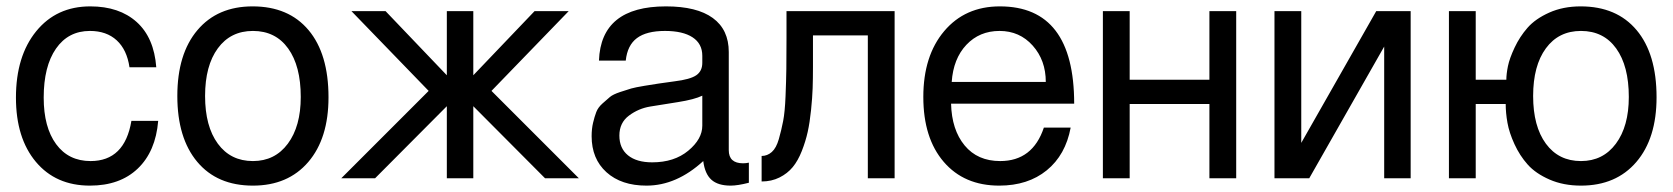

<svg xmlns="http://www.w3.org/2000/svg" viewBox="-20 -559 5244 602"><path d="M470 -348H386Q378 -403 346 -432.5Q314 -462 262 -462Q194 -462 155.5 -406.5Q117 -351 117 -253Q117 -160 156 -107Q195 -54 264 -54Q371 -54 392 -180H476Q468 -84 412 -30.5Q356 23 262 23Q155 23 92.5 -51.5Q30 -126 30 -253Q30 -383 93.5 -461Q157 -539 263 -539Q354 -539 408.5 -490Q463 -441 470 -348Z M772 -539Q885 -539 947.5 -464.5Q1010 -390 1010 -254Q1010 -125 946.5 -51Q883 23 773 23Q661 23 598.5 -51.5Q536 -126 536 -258Q536 -390 599 -464.5Q662 -539 772 -539ZM773 -462Q703 -462 663 -407.5Q623 -353 623 -258Q623 -163 663 -108.5Q703 -54 773 -54Q842 -54 882.5 -108.5Q923 -163 923 -255Q923 -352 883.5 -407Q844 -462 773 -462Z M1464 -524V-323L1656 -524H1763L1521 -274L1795 0H1689L1464 -226V0H1381V-226L1156 0H1050L1324 -274L1082 -524H1189L1381 -323V-524Z M1858 -369Q1864 -539 2068 -539Q2165 -539 2215 -502.5Q2265 -466 2265 -396V-88Q2265 -47 2310 -47Q2319 -47 2328 -49V14Q2293 23 2271 23Q2231 23 2210.5 4.5Q2190 -14 2185 -54Q2101 23 2007 23Q1928 23 1881.5 -19Q1835 -61 1835 -132Q1835 -155 1839.5 -174Q1844 -193 1849.5 -207.5Q1855 -222 1869 -234.5Q1883 -247 1892.5 -255Q1902 -263 1924.5 -270.5Q1947 -278 1959 -281.5Q1971 -285 2001 -290Q2031 -295 2045 -297Q2059 -299 2095 -304Q2144 -310 2163 -323Q2182 -336 2182 -362V-384Q2182 -422 2151.5 -442Q2121 -462 2065 -462Q2007 -462 1977 -439.5Q1947 -417 1942 -369ZM2025 -50Q2094 -50 2138 -86.5Q2182 -123 2182 -165V-259Q2157 -247 2106.5 -239Q2056 -231 2019 -225Q1982 -219 1952 -196.5Q1922 -174 1922 -134Q1922 -94 1949 -72Q1976 -50 2025 -50Z M2446 -524H2785V0H2701V-448H2529V-350Q2529 -313 2528 -283Q2527 -253 2523 -214Q2519 -175 2512.5 -145.5Q2506 -116 2494 -85.5Q2482 -55 2465.5 -35Q2449 -15 2424 -2.5Q2399 10 2368 10V-70Q2386 -70 2400 -82.5Q2414 -95 2422 -123Q2430 -151 2435.5 -179.5Q2441 -208 2443 -257.5Q2445 -307 2445.5 -343Q2446 -379 2446 -441Z M3348 -234H2962Q2964 -152 3004.5 -103Q3045 -54 3116 -54Q3218 -54 3253 -159H3337Q3321 -73 3262 -25Q3203 23 3113 23Q3003 23 2939 -51.5Q2875 -126 2875 -255Q2875 -384 2940.5 -461.5Q3006 -539 3115 -539Q3348 -539 3348 -234ZM2964 -302H3259Q3259 -370 3218 -416Q3177 -462 3114 -462Q3051 -462 3010 -418.5Q2969 -375 2964 -302Z M3438 -524H3522V-309H3772V-524H3856V0H3772V-233H3522V0H3438Z M3976 -524H4060V-111L4295 -524H4403V0H4320V-413L4085 0H3976Z M4703 -309Q4703 -327 4708 -351.5Q4713 -376 4729 -410Q4745 -444 4769.5 -472Q4794 -500 4837.5 -519.5Q4881 -539 4936 -539Q5049 -539 5111.5 -464.5Q5174 -390 5174 -254Q5174 -125 5110.5 -51Q5047 23 4937 23Q4882 23 4838.5 4Q4795 -15 4770 -43Q4745 -71 4728.5 -107Q4712 -143 4706.5 -174Q4701 -205 4701 -233H4607V0H4523V-524H4607V-309ZM4937 -462Q4867 -462 4827 -407.5Q4787 -353 4787 -258Q4787 -163 4827 -108.5Q4867 -54 4937 -54Q5006 -54 5046.5 -108.5Q5087 -163 5087 -255Q5087 -352 5047.5 -407Q5008 -462 4937 -462Z"/></svg>

Font: ColatingCofangSans
Style: Regular
Weight: 400
Foundry: GNU
Version: Version 412.227;June 27, 2022;FontCreator 11.0.0.2412 32-bit